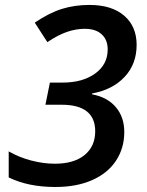

<svg xmlns="http://www.w3.org/2000/svg" viewBox="-20 -744 591 774"><path d="M530.8 -563Q530.8 -485.8 482.4 -434.1Q434.1 -382.3 351.1 -367.2V-363.8Q413.1 -352.1 447 -312Q481 -272 481 -211.9Q481 -147 447.8 -96.4Q414.6 -45.9 351.8 -18.1Q289.1 9.8 203.1 9.8Q93.3 9.8 15.1 -28.8V-133.8Q56.2 -109.9 105.7 -96.9Q155.3 -84 201.2 -84Q277.8 -84 320.8 -118.9Q363.8 -153.8 363.8 -214.8Q363.8 -321.8 228 -321.8H163.1L181.2 -411.1H232.9Q313 -411.1 363.5 -447.5Q414.1 -483.9 414.1 -544.9Q414.1 -583.5 389.9 -605.7Q365.7 -627.9 321.8 -627.9Q286.6 -627.9 250.2 -615.5Q213.9 -603 170.9 -574.2L120.1 -652.8Q178.7 -692.4 230.2 -708.3Q281.7 -724.1 340.8 -724.1Q430.2 -724.1 480.5 -680.9Q530.8 -637.7 530.8 -563Z"/></svg>

Font: f5497506088       
Style: Italic
Weight: 600
Italic angle: -12°
Foundry: Ascender Corporation
Version: Version 1.10